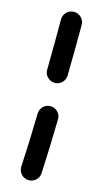

<svg xmlns="http://www.w3.org/2000/svg" viewBox="-119 -749 447 833"><g transform="rotate(15 104.5 -332.0)"><path d="M104.5 -710.4Q123.5 -710.4 137.2 -697Q150.9 -683.6 150.9 -664.6Q150.9 -611.3 150.4 -553.7Q149.9 -496.1 148.9 -436.5Q148.4 -417.5 134.8 -404.1Q121.1 -390.6 102.1 -391.1Q83 -391.6 69.6 -405.3Q56.2 -418.9 56.6 -438Q57.6 -497.6 57.9 -554.7Q58.1 -611.8 58.1 -664.6Q58.1 -683.6 71.8 -697Q85.4 -710.4 104.5 -710.4ZM112.8 -288.6Q131.8 -288.1 145 -274.7Q158.2 -261.2 157.7 -242.2Q156.2 -175.8 154.3 -113.5Q152.3 -51.3 149.4 2.4Q148.4 21.5 134 34.2Q119.6 46.9 100.6 45.9Q81.5 44.9 68.8 30.5Q56.2 16.1 57.1 -2.9Q60.1 -56.2 62.3 -116.9Q64.5 -177.7 65.9 -243.7Q66.4 -262.7 80.1 -275.9Q93.8 -289.1 112.8 -288.6Z"/></g></svg>

Font: Mikhak-FD Medium
Style: Regular
Weight: 500
Designer: Amin Abedi
Version: Version 3.2